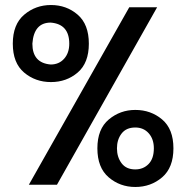

<svg xmlns="http://www.w3.org/2000/svg" viewBox="-20 -736 741 765"><path d="M183 -409Q121 -409 76 -447Q31 -485 31 -562Q31 -639 76.5 -677.5Q122 -716 183 -716Q245 -716 289.5 -677.5Q334 -639 334 -562Q334 -485 289.5 -447Q245 -409 183 -409ZM207 0H95L495 -707H606ZM182 -479Q215 -479 235.5 -502Q256 -525 256 -562Q256 -640 182 -646Q115 -646 109 -562Q109 -485 182 -479ZM519 9Q458 9 413 -29.5Q368 -68 368 -145Q368 -222 413.5 -260Q459 -298 519 -298Q581 -298 626 -260Q671 -222 671 -145Q671 -68 626 -29.5Q581 9 519 9ZM519 -61Q551 -61 572 -82.5Q593 -104 593 -145Q593 -182 572.5 -205Q552 -228 519 -228Q483 -228 464.5 -204Q446 -180 446 -145Q446 -110 464.5 -85.5Q483 -61 519 -61Z"/></svg>

Font: Ulagadi Sans Medium
Style: Regular
Weight: 500
Designer: Ninad Kale (Devanagari), Jonny Pinhorn (Latin)
Foundry: Indian Type Foundry
Version: Version 3.01;March 29, 2020;FontCreator 12.0.0.2522 64-bit; 